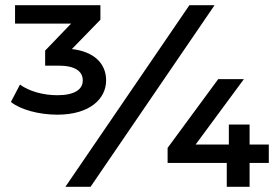

<svg xmlns="http://www.w3.org/2000/svg" viewBox="-20 -720 1079 740"><path d="M389 -410C389 -475 343 -521 257 -531L367 -644V-700H38V-629H254L154 -525V-467H206C270 -467 299 -445 299 -410C299 -375 267 -353 201 -353C145 -353 91 -369 57 -394L22 -327C58 -298 129 -278 201 -278C327 -278 389 -340 389 -410ZM710 -700 232 0H329L807 -700ZM1016 -163H942V-240H862V-163H734L920 -415H821L626 -150V-92H854V0H942V-92H1016Z"/></svg>

Font: Montserrat Lite SemiBold
Style: Regular
Weight: 600
Designer: Julieta Ulanovsky
Foundry: Julieta Ulanovsky
Version: Version 7.200;PS 007.200;hotconv 1.0.88;makeotf.lib2.5.64775